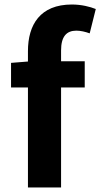

<svg xmlns="http://www.w3.org/2000/svg" viewBox="-20 -832 445 852"><path d="M405 -792C380 -802 342 -812 299 -812C158 -812 104 -722 104 -605V-559L29 -553V-444H104V0H251V-444H356V-560H251V-608C251 -670 275 -696 319 -696C337 -696 359 -691 378 -684Z"/></svg>

Font: Noto Sans Japanese Bold
Style: Bold
Weight: 700
Designer: Ryoko NISHIZUKA (kana & ideographs); Paul D. Hunt (Latin, Greek & Cyrillic); Wenlong ZHANG (bopomofo); Sandoll Communica
Foundry: Adobe Systems Incorporated
Version: Version 1.000;PS 1;hotconv 1.0.78;makeotf.lib2.5.61930